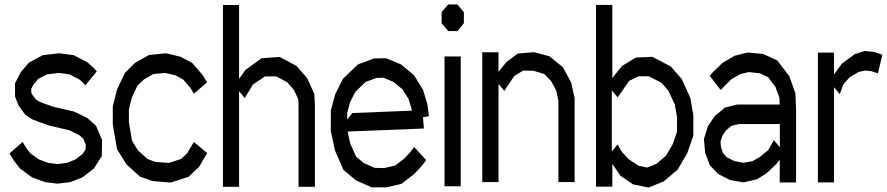

<svg xmlns="http://www.w3.org/2000/svg" viewBox="-20 -843 4005 867"><path d="M413.6 -274.9 440.9 -210.9 439.5 -137.7 403.8 -82 352.1 -42 296.9 -20.5 239.3 -13.7 184.1 -20.5 126 -41.5 71.3 -81.1 43.5 -116.7 22.9 -149.9 82 -202.1 100.1 -172.9 117.7 -149.9 155.8 -123 198.7 -107.4 239.7 -102.1 281.7 -107.4 320.3 -122.6 353.5 -148.4 366.7 -168.9 367.2 -190.4 356 -216.8 338.4 -232.4 293 -254.9 206.1 -274.9 156.7 -292 125.5 -304.2 93.3 -325.7 62.5 -368.7 47.9 -407.7V-466.8L73.2 -516.1L110.4 -560.1L172.9 -593.8L247.1 -602.5L313 -593.8L375 -561.5L402.8 -536.6L417 -520.5L365.2 -457.5L355 -469.7L337.9 -484.4L293.9 -507.3L246.1 -513.7L191.9 -507.3L152.3 -486.3L131.8 -461.9L121.1 -442.4V-425.3L125.5 -416L141.1 -395L155.8 -384.8L179.2 -375.5L223.1 -360.4L314 -339.4L374.5 -310.1Z M855.5 -202.1 915.5 -151.9 879.9 -90.8 832 -44.9 751 -18.6 668.5 -25.4 611.3 -45.9 551.3 -100.6 508.3 -169.4 489.3 -282.2V-363.3L508.8 -439.5L543.9 -513.7L589.8 -559.1L652.8 -594.7L729.5 -602.5L794.9 -586.9L848.1 -558.6L894.5 -504.9L915 -471.2L855.5 -419.9L839.4 -447.3L806.6 -484.4L772.5 -502.9L725.6 -513.7L672.4 -508.8L629.4 -483.9L600.6 -456.1L575.7 -403.3L562 -349.6V-292L576.2 -207L603.5 -163.6L645 -125.5L681.2 -111.8L743.2 -107.4L798.3 -125.5L825.7 -151.9Z M1399.4 -418.5 1401.9 -368.2V0.5H1328.1V-367.2L1326.7 -395L1308.1 -435.5L1277.3 -471.7L1227.5 -498H1176.8L1122.6 -461.9L1085 -400.4L1059.6 -431.6V0.5H986.8V-820.3H1059.6V-486.8L1088.4 -527.3L1161.6 -580.1L1242.7 -585.9L1318.8 -545.4L1367.7 -488.8Z M1832 -155.3 1850.6 -179.2 1904.3 -120.1 1883.3 -92.3 1849.6 -56.6 1792.5 -12.7 1721.2 3.9 1717.8 2.9H1665.5H1658.2L1587.9 -28.3L1531.2 -75.2L1492.7 -163.1L1473.6 -252L1474.1 -344.2L1493.7 -417.5L1528.3 -486.8L1596.2 -552.2L1669.4 -579.1L1723.1 -580.1L1790.5 -552.2L1849.1 -503.9L1890.1 -437.5L1909.7 -373.5L1917 -318.4L1890.1 -313.5L1894 -262.7L1549.8 -249L1561.5 -195.3L1587.9 -135.7L1622.6 -106.9L1671.9 -85L1714.4 -84L1764.6 -95.7L1805.7 -127ZM1584.5 -428.2 1560.5 -381.3 1547.4 -331.5 1548.3 -303.7 1570.8 -332.5 1839.4 -343.3 1838.4 -351.6 1825.2 -395.5 1797.9 -439.5 1756.8 -473.1 1711.4 -492.2 1680.7 -491.2 1630.9 -473.1Z M1987.3 -2V-587.9H2060.5V-2ZM2003.9 -702.6 1974.1 -738.3V-788.1L2003.9 -822.8H2045.4L2074.7 -788.1V-738.3L2045.4 -702.6Z M2559.1 -470.7 2574.7 -400.4V-21H2501.5V-388.7L2491.7 -434.1L2468.8 -476.6L2438 -508.8L2389.2 -523.4L2342.8 -524.4L2301.8 -499.5L2257.3 -432.6L2231 -463.9V-21H2157.7V-606.9H2231V-518.6L2267.1 -563L2317.9 -601.1L2391.6 -607.4L2460.9 -588.9L2521.5 -539.6Z M3097.2 -401.4 3110.8 -323.2V-230.5L3083.5 -151.4L3040 -77.1L2977.5 -23.9L2908.7 3.9L2838.9 -10.3L2781.2 -49.8L2745.1 -103V0H2671.4V-820.8H2745.1V-490.7L2788.6 -544.9L2851.1 -583L2925.8 -586.4L3008.8 -543L3057.6 -487.3ZM3037.1 -247.6V-314.5L3027.3 -370.6L2998 -433.6L2967.3 -468.8L2910.2 -498.5H2863.8L2821.3 -478L2769 -403.3L2742.7 -435.1V-159.2L2769 -190.9L2789.1 -155.3L2821.8 -122.1L2863.3 -94.7L2902.8 -86.4L2943.8 -103L2987.3 -139.6L3018.6 -193.4Z M3571.8 -421.4 3574.7 -343.8V-19H3501V-122.1L3485.8 -102.5L3441.4 -60.5L3398.4 -33.7L3337.4 -19.5L3275.9 -30.3L3221.7 -58.1L3185.1 -97.7L3164.1 -153.3L3158.7 -215.3L3177.2 -273.9L3207 -318.4L3253.9 -357.4L3309.1 -371.1H3500.5L3499.5 -401.4L3481.4 -451.2L3447.8 -495.1L3410.2 -512.2L3361.3 -517.6L3320.8 -507.8L3282.2 -484.9L3245.1 -448.2L3234.4 -436.5L3184.6 -501L3197.8 -515.6L3242.7 -559.1L3297.4 -591.3L3356.9 -606L3426.3 -599.1L3490.2 -569.8L3543.9 -499.5ZM3474.6 -210 3501.5 -178.2V-282.7H3315.9L3283.2 -274.9L3257.8 -253.4L3241.7 -229.5L3233.4 -203.6L3235.8 -176.8L3245.6 -150.9L3261.7 -133.3L3295.9 -115.7L3337.4 -107.9L3377.9 -115.2L3410.6 -133.8L3448.7 -165Z M3928.7 -608.4 3964.4 -595.7 3944.3 -511.7 3915 -521.5 3887.7 -524.4 3858.4 -518.6 3816.9 -494.6 3788.1 -461.9 3772 -418 3746.1 -449.2V-19.5H3673.3V-605.5H3746.1V-506.8L3781.7 -555.7L3839.8 -598.6L3884.8 -612.8Z"/></svg>

Font: Gap Sans
Style: Regular
Weight: 400
Designer: Alexandre Liziard and Étienne Ozeray
Foundry: Interstices.io
Version: Version 1.6.1 - December 3. 2014